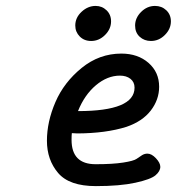

<svg xmlns="http://www.w3.org/2000/svg" viewBox="-20 -631 603 655"><path d="M394 -448.2Q450.2 -448.2 486.6 -416.5Q522.9 -384.8 522.9 -335Q522.9 -291 494.4 -253.9Q465.8 -216.8 411.1 -198.2Q341.3 -176.3 244.1 -175.8Q241.2 -175.8 234.6 -176.3Q228 -176.8 225.1 -176.8Q224.1 -169.9 224.1 -153.8Q224.1 -70.8 306.2 -70.8Q364.3 -70.8 400.1 -76.4Q436 -82 446 -89.1Q456.1 -96.2 464.6 -101.6Q473.1 -106.9 482.9 -106.9Q497.1 -106.9 512 -91.1Q526.9 -75.2 526.9 -62Q526.9 -46.9 510.5 -33Q494.1 -19 441.7 -7.6Q389.2 3.9 307.1 3.9Q216.3 3.9 178.2 -41Q140.1 -85.9 140.1 -150.9Q140.1 -215.8 169.2 -283Q198.2 -350.1 258.5 -399.2Q318.8 -448.2 394 -448.2ZM236.8 -543.9Q236.8 -570.8 258.3 -590.8Q279.8 -610.8 306.2 -610.8Q328.1 -610.8 343.5 -595.9Q358.9 -581.1 358.9 -558.1Q358.9 -532.2 338.4 -511.7Q317.9 -491.2 291 -491.2Q267.1 -491.2 252 -506.6Q236.8 -522 236.8 -543.9ZM246.1 -252Q439 -252 439 -332Q439 -351.1 425 -362.1Q411.1 -373 389.2 -373Q346.2 -373 307.1 -340.1Q268.1 -307.1 246.1 -252ZM440.9 -543.9Q440.9 -569.8 461.4 -590.3Q481.9 -610.8 508.8 -610.8Q531.7 -610.8 547.4 -595.9Q563 -581.1 563 -558.1Q563 -532.2 542.5 -511.7Q522 -491.2 495.1 -491.2Q472.2 -491.2 456.5 -505.6Q440.9 -520 440.9 -543.9Z"/></svg>

Font: CMU Typewriter Text
Style: BoldItalic
Weight: 700
Italic angle: -14.04°
Version: Version 0.7.0